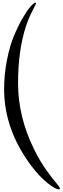

<svg xmlns="http://www.w3.org/2000/svg" viewBox="-20 -1015 471 1446"><path d="M246 -995Q251 -995 251 -989Q251 -985 239 -963Q227 -941 208 -900.5Q189 -860 176 -819Q116 -637 116 -388Q116 -134 238 112Q282 201 331 269Q380 337 405.5 365.5Q431 394 431 403Q431 411 421 411Q398 411 338 363.5Q278 316 218 237Q11 -38 11 -343Q11 -456 32.5 -563.5Q54 -671 85.5 -746Q117 -821 151 -879.5Q185 -938 210.5 -966.5Q236 -995 246 -995Z"/></svg>

Font: Henny Penny
Style: Regular
Weight: 400
Designer: Olga Umpeleva
Foundry: Brownfox
Version: Version 1.001